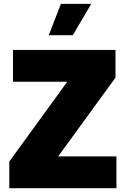

<svg xmlns="http://www.w3.org/2000/svg" viewBox="-20 -997 666 1017"><path d="M596.7 0H29.3V-141.6L336.4 -564H48.8V-732.4H591.8V-585.9L288.1 -168.5H596.7ZM365.7 -810.5H238.3L302.7 -976.6H463.4Z"/></svg>

Font: Kumbh Sans Black
Style: Regular
Weight: 900
Version: Version 1.005